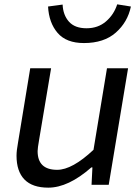

<svg xmlns="http://www.w3.org/2000/svg" viewBox="-20 -850 645 883"><path d="M56 -134Q56 -157 63 -195L119 -536H215L160 -208Q153 -168 153 -155Q153 -69 243 -69Q312 -69 410 -161L472 -536H569L480 0H401L405 -80H400Q294 13 202 13Q129 13 92.5 -24.5Q56 -62 56 -134ZM201 -820 268 -829Q270 -781 297 -750.5Q324 -720 378 -720Q431 -720 467.5 -751.5Q504 -783 519 -830L582 -820Q567 -748 512.5 -700Q458 -652 366 -652Q285 -652 245 -698.5Q205 -745 201 -820Z"/></svg>

Font: Nebula Sans Medium
Style: Regular
Weight: 500
Italic angle: -9°
Designer: Paul D. Hunt for Adobe (as Source Sans)
Foundry: Nebula Entertainment & Broadcasting LLC
Version: Version 1.010